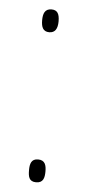

<svg xmlns="http://www.w3.org/2000/svg" viewBox="-45 -560 269 594"><g transform="rotate(5 90.0 -263.5)"><path d="M65 -496C65 -476 70 -461 90 -461C108 -461 116 -474 116 -497C116 -521 109 -532 91 -532C70 -532 65 -516 65 -496ZM65 -31C65 -12 67 5 90 5C112 5 116 -11 116 -31C116 -50 112 -66 90 -66C69 -66 65 -50 65 -31Z"/></g></svg>

Font: Noto Sans Arabic ExtCond Thin
Style: Regular
Weight: 100
Width: 2
Designer: Monotype Design Team, Nadine Chahine, Nizar Qandah and Khaled Hosny
Foundry: Monotype Imaging Inc.
Version: Version 2.012